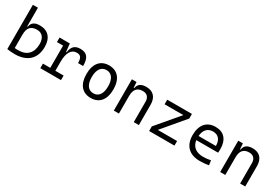

<svg xmlns="http://www.w3.org/2000/svg" viewBox="62 -1735 3978 2748"><g transform="rotate(30 2051.0 -361.0)"><path d="M210 9.8C415.5 9.8 532.7 -100.6 532.7 -293C532.7 -442.4 455.1 -527.3 319.8 -527.3C234.4 -527.3 187 -493.2 175.8 -423.8H167.5L167 -732.4H83.5V0C126.5 5.9 167.5 9.8 210 9.8ZM167.5 -292.5 168 -291C168 -400.4 216.8 -453.6 314.9 -453.6C400.4 -453.6 448.7 -396 448.7 -293C448.7 -147 369.6 -64 230.5 -64C210 -64 188.5 -64 168 -66.4Z M834 -222.7C834 -370.6 880.4 -453.6 974.6 -453.6C1034.7 -453.6 1060.5 -418.5 1060.5 -333H1144.5C1144.5 -469.7 1097.7 -527.3 989.7 -527.3C899.4 -527.3 851.1 -480.5 841.8 -384.8H832.5L817.9 -517.6H648.4V-442.4H750V-75.2H628.9V0H970.7V-75.2H834Z M1464.8 9.8C1606 9.8 1687.5 -87.9 1687.5 -258.8C1687.5 -429.7 1606 -527.3 1464.8 -527.3C1323.7 -527.3 1242.2 -429.7 1242.2 -258.8C1242.2 -87.9 1323.7 9.8 1464.8 9.8ZM1464.8 -66.9C1378.4 -66.9 1329.6 -136.2 1329.6 -258.8C1329.6 -381.3 1378.4 -450.7 1464.8 -450.7C1551.3 -450.7 1600.1 -381.3 1600.1 -258.8C1600.1 -136.2 1551.3 -66.9 1464.8 -66.9Z M2173.3 0H2257.8V-336.9C2257.8 -458 2193.4 -527.3 2080.1 -527.3C1993.2 -527.3 1946.3 -493.2 1936 -423.8H1927.2L1920.4 -517.6H1843.8V0H1928.2V-291.5C1928.2 -397.9 1974.1 -450.7 2065.4 -450.7C2133.8 -450.7 2173.3 -409.7 2173.3 -337.4Z M2427.7 0H2845.7V-75.7H2526.9L2835.9 -441.9V-517.6H2427.7V-441.9H2737.8L2427.7 -75.7Z M3267.6 9.8C3310.5 9.8 3361.8 6.8 3415 -3.9L3404.3 -79.6C3362.8 -70.8 3320.3 -65.9 3279.3 -65.9C3163.1 -65.9 3091.8 -121.6 3077.1 -224.6H3437.5C3439.5 -241.7 3440.4 -261.2 3440.4 -283.2C3440.4 -440.4 3361.8 -527.3 3224.6 -527.3C3078.6 -527.3 2995.1 -429.7 2995.1 -261.7C2995.1 -87.4 3093.8 9.8 3267.6 9.8ZM3075.7 -292C3083.5 -394 3137.7 -451.7 3225.6 -451.7C3311.5 -451.7 3362.3 -394 3362.3 -292Z M3931.2 0H4015.6V-336.9C4015.6 -458 3951.2 -527.3 3837.9 -527.3C3751 -527.3 3704.1 -493.2 3693.8 -423.8H3685.1L3678.2 -517.6H3601.6V0H3686V-291.5C3686 -397.9 3731.9 -450.7 3823.2 -450.7C3891.6 -450.7 3931.2 -409.7 3931.2 -337.4Z"/></g></svg>

Font: Cascadia Code SemiLight
Style: Regular
Weight: 350
Monospace: yes
Designer: Aaron Bell
Foundry: Saja Typeworks
Version: Version 2404.023